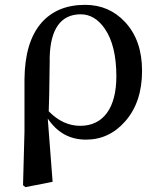

<svg xmlns="http://www.w3.org/2000/svg" viewBox="-20 -561 648 792"><path d="M197 189 177 -72C216 -14 268 15 335 15C398 15 452 -10 496 -60C543 -113 566 -183 566 -269C566 -354 542 -421 495 -471C451 -518 396 -541 331 -541C254 -541 194 -516 151 -467C105 -414 82 -337 81 -234V-19L75 203L85 211ZM181 -102C182 -125 184 -193 185 -306C185 -320 185 -326 185 -325C188 -440 230 -502 313 -502C352 -502 385 -482 412 -443C444 -397 460 -331 460 -246C460 -117 407 -42 311 -42C263 -42 220 -62 181 -102Z"/></svg>

Font: AllPunType SemiBold
Style: Regular
Weight: 600
Version: 1.0